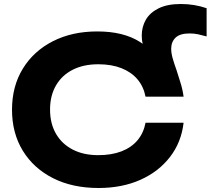

<svg xmlns="http://www.w3.org/2000/svg" viewBox="-20 -923 1052 959"><path d="M466 -766Q597 -766 679 -713.5Q761 -661 804 -569L751 -581Q728 -618 708 -659.5Q688 -701 688 -745Q688 -789 708.5 -824.5Q729 -860 772.5 -881.5Q816 -903 883 -903Q919 -903 951 -897.5Q983 -892 1012 -882V-741Q991 -747 970.5 -751.5Q950 -756 927 -756Q879 -756 857 -735Q835 -714 835 -679Q835 -658 842.5 -631.5Q850 -605 862 -572Q869 -548 880.5 -513Q892 -478 897 -440H707Q697 -491 666.5 -527Q636 -563 586.5 -582.5Q537 -602 471 -602Q397 -602 343 -574.5Q289 -547 259.5 -496Q230 -445 230 -376Q230 -306 259.5 -255Q289 -204 343 -176Q397 -148 471 -148Q537 -148 586.5 -167Q636 -186 666.5 -222Q697 -258 707 -310H897Q886 -213 829.5 -139.5Q773 -66 681.5 -25Q590 16 472 16Q342 16 245 -33Q148 -82 94 -170Q40 -258 40 -375Q40 -492 94 -580Q148 -668 244 -717Q340 -766 466 -766Z"/></svg>

Font: Unbounded SemiBold
Style: Regular
Weight: 600
Designer: Luke Prowse, Jean-Baptiste Morizot, Fátima Lázaro, Florian Runge
Foundry: NaN
Version: Version 1.700